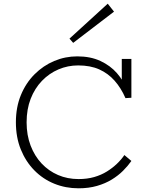

<svg xmlns="http://www.w3.org/2000/svg" viewBox="-20 -1005 795 1039"><path d="M405 14Q335 14 273.5 -11Q212 -36 165.5 -83.5Q119 -131 92.5 -196.5Q66 -262 66 -343Q66 -425 93 -490.5Q120 -556 167 -603Q214 -650 273.5 -675Q333 -700 398 -700Q470 -700 523.5 -675Q577 -650 612.5 -609.5Q648 -569 666 -521L639 -531V-686H691V-476L659 -474Q635 -529 600 -568.5Q565 -608 517 -629.5Q469 -651 403 -651Q347 -651 296.5 -629.5Q246 -608 207 -567.5Q168 -527 146 -470.5Q124 -414 124 -343Q124 -274 145.5 -217.5Q167 -161 205 -120.5Q243 -80 294 -58Q345 -36 405 -36Q452 -36 490 -47Q528 -58 558.5 -77Q589 -96 613 -119Q637 -142 653 -166L691 -134Q672 -107 646 -81Q620 -55 585 -33.5Q550 -12 505 1Q460 14 405 14ZM376 -773 356 -796 563 -985 597 -942Z"/></svg>

Font: BioRhyme Light
Style: Regular
Weight: 300
Designer: Aoife Mooney
Foundry: Aoife Mooney Type
Version: Version 1.600;gftools[0.9.33]